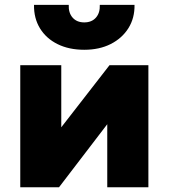

<svg xmlns="http://www.w3.org/2000/svg" viewBox="-20 -790 712 810"><path d="M65.5 0V-515H238.5V-253L442 -515H606V0H432.5V-266L229 0ZM335.5 -580Q271 -580 223 -603.8Q175 -627.5 148.8 -670.2Q122.5 -713 123.5 -769.5H270Q268.5 -736 286.2 -715.8Q304 -695.5 335.5 -695.5Q367 -695.5 384.8 -715.8Q402.5 -736 401 -769.5H547.5Q548.5 -714 521.8 -671.2Q495 -628.5 447 -604.2Q399 -580 335.5 -580Z"/></svg>

Font: Geologica Cursive ExtraBold
Style: Regular
Weight: 800
Designer: Sindre Bremnes, Frode Helland
Foundry: Monokrom Skriftforlag AS
Version: Version 1.010;gftools[0.9.28]